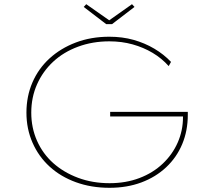

<svg xmlns="http://www.w3.org/2000/svg" viewBox="-20 -885 1008 915"><path d="M502 10Q415 10 342 -16.5Q269 -43 216.5 -91Q164 -139 135 -205Q106 -271 106 -348Q106 -426 134.5 -492Q163 -558 216 -606.5Q269 -655 341.5 -682.5Q414 -710 501 -710Q563 -710 616.5 -695Q670 -680 715.5 -653Q761 -626 795 -590L784 -570Q751 -607 707.5 -633Q664 -659 612 -673.5Q560 -688 501 -688Q421 -688 352 -662.5Q283 -637 233.5 -591Q184 -545 156.5 -483Q129 -421 129 -348Q129 -276 156.5 -214Q184 -152 234 -107.5Q284 -63 352.5 -37.5Q421 -12 502 -12Q580 -12 644.5 -36.5Q709 -61 755.5 -105Q802 -149 827 -206Q852 -263 852 -326L853 -338L861 -330H505V-352H875Q875 -347 875 -344.5Q875 -342 875 -340.5Q875 -339 875 -338Q875 -262 848.5 -198.5Q822 -135 772 -88Q722 -41 653.5 -15.5Q585 10 502 10ZM486 -770 379 -852 391 -865 508 -783H493L609 -865L621 -852L514 -770Z"/></svg>

Font: Lexend Mega Thin
Style: Regular
Weight: 250
Version: Version 1.007